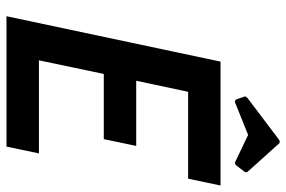

<svg xmlns="http://www.w3.org/2000/svg" viewBox="-165 -717 882 592"><g transform="rotate(90 276.0 -421.0)"><path d="M409 -300H208L166 -100H453L432 0H30L170 -660H552L531 -560H263L229 -400H430ZM421 -842 510 -743 511 -736 489 -707 482 -704 396 -745 294 -704 287 -707 277 -736 282 -743 413 -842Z"/></g></svg>

Font: Quattrocento Sans
Style: Bold Italic
Weight: 700
Designer: Pablo Impallari
Foundry: Pablo Impallari, Igino Marini, Brenda Gallo
Version: Version 2.000